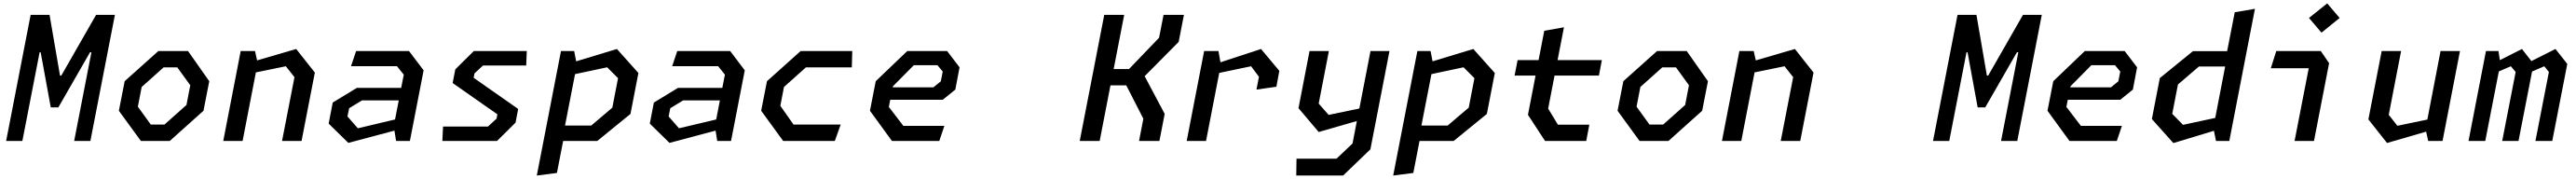

<svg xmlns="http://www.w3.org/2000/svg" viewBox="-20 -816 14920 1036"><path d="M15.5 0H109.5L209.5 -513.5H215.5L274 -194.5H318L501.5 -513.5H509.5L409.5 0H503.5L645.5 -730H536.5L335 -378.5H327.5L267 -730H157.5Z M796 0H963L1158.5 -175L1192 -346L1069 -520.5H897L702 -346L668.5 -175ZM778.5 -198.5 800.5 -312.5 927.5 -426H1007L1082 -322.5L1060 -208.5L932.5 -95H853.5Z M1613.5 0H1726.5L1803.5 -396L1695.5 -532.5L1469 -466.5L1457 -520.5H1374L1273 0H1385L1462 -397L1635.5 -432.5L1685.5 -369.5Z M2274 0H2354L2433.5 -409L2349 -520.5H2042.5L2013 -433H2279L2318.5 -384L2303.5 -307.5H2047L1907 -222.5L1883.5 -100.5L1997.5 11L2264.5 -60ZM1992.5 -142 2002 -189.5 2076.5 -235H2289.5L2268 -124.5L2052.5 -73.5Z M2542 0H2858.5L2966 -106.5L2981 -185.5L2723 -366L2728 -391L2777.5 -437H3027.5L3031 -520.5H2724L2617 -414.5L2601.5 -335.5L2860.5 -154.5L2856 -129.5L2806 -83.5H2546Z M3089 200 3205.5 185 3241.5 0H3439L3631.5 -156.5L3677.5 -393.5L3553 -532.5L3317 -461L3305.5 -520.5H3229ZM3252.5 -89.5 3310.5 -387 3496.5 -426.5 3559.5 -363.5 3526.5 -193 3404.5 -89.5Z M4134 0H4214L4293.5 -409L4209 -520.5H3902.5L3873 -433H4139L4178.5 -384L4163.5 -307.5H3907L3767 -222.5L3743.5 -100.5L3857.5 11L4124.5 -60ZM3852.5 -142 3862 -189.5 3936.5 -235H4149.5L4128 -124.5L3912.5 -73.5Z M4516 0H4815L4849 -95H4576L4499.5 -203.5L4520.5 -312.5L4647.5 -426H4913.5L4916 -520.5H4617L4422 -346L4388.5 -175Z M5146 0H5420L5449.5 -87.5H5212L5128 -197L5136 -238.5H5440L5513 -297.5L5537.5 -426.5L5465.5 -520.5H5234.5L5052 -346L5018.5 -175ZM5150.5 -310.5 5151.5 -316.5 5272.5 -438.5H5409.5L5440 -402L5429 -345.5L5386 -310.5Z M6577 0H6695L6725.5 -157L6609.5 -375L6806.5 -573.5L6837 -730H6719L6693 -597.5L6519 -416.5H6430L6491 -730H6375.5L6233.5 0H6349L6411.5 -322H6503L6602 -129Z M7257 -297.5 7372.5 -314 7389.5 -406 7283.5 -532.5 7048.5 -455.5 7037 -520.5H6954L6853 0H6965L7041.5 -394L7226 -432.5L7271.5 -371.5Z M7487.5 200H7759L7917 48L8027.5 -520.5H7917.5L7853 -188L7675 -151L7617.5 -216.5L7676.5 -520.5H7564.5L7500.5 -190L7617.5 -52L7838.5 -115.5L7813.5 14.5L7720.5 102.5H7489Z M8049 200 8165.5 185 8201.5 0H8399L8591.5 -156.5L8637.5 -393.5L8513 -532.5L8277 -461L8265.5 -520.5H8189ZM8212.5 -89.5 8270.5 -387 8456.5 -426.5 8519.5 -363.5 8486.5 -193 8364.5 -89.5Z M8928.5 0H9167L9185 -94.5H9003L8946.5 -187.5L8983.5 -378.5H9240.5L9257.5 -468H9001L9038 -658L8924 -638L8891 -468H8769.5L8752 -378.5H8873.5L8829.5 -151.5Z M9476 0H9643L9838.5 -175L9872 -346L9749 -520.5H9577L9382 -346L9348.5 -175ZM9458.5 -198.5 9480.5 -312.5 9607.5 -426H9687L9762 -322.5L9740 -208.5L9612.5 -95H9533.5Z M10293.5 0H10406.5L10483.5 -396L10375.5 -532.5L10149 -466.5L10137 -520.5H10054L9953 0H10065L10142 -397L10315.5 -432.5L10365.5 -369.5Z M11175.5 0H11269.5L11369.5 -513.5H11375.5L11434 -194.5H11478L11661.5 -513.5H11669.5L11569.5 0H11663.5L11805.5 -730H11696.5L11495 -378.5H11487.5L11427 -730H11317.5Z M11966 0H12240L12269.5 -87.5H12032L11948 -197L11956 -238.5H12260L12333 -297.5L12357.5 -426.5L12285.5 -520.5H12054.5L11872 -346L11838.5 -175ZM11970.5 -310.5 11971.5 -316.5 12092.5 -438.5H12229.5L12260 -402L12249 -345.5L12206 -310.5Z M12814.5 0H12891.5L13040 -765L12923 -745L12879 -520H12681L12489 -364L12443 -127L12567.5 12L12802.5 -59ZM12561 -157 12594 -327 12715.5 -431H12867.5L12810 -133.5L12623.5 -93.5Z M13269.5 0H13382L13469.5 -450.5L13421.5 -520.5H13163.5L13132 -421H13351.5ZM13353 -712 13425.5 -627 13530.5 -712 13458.5 -796.5Z M13886.5 -520.5H13774L13697 -125L13805 11.5L14031.5 -54L14043.5 0H14126.5L14227.5 -520.5H14115L14038.5 -124L13865 -88L13815 -151.5Z M14664.5 0H14762L14849 -446L14780.5 -532.5L14641 -462.5L14586.5 -532.5L14458.5 -468L14450.5 -520.5H14378L14277 0H14374L14452.5 -402.5L14522 -432.5L14550 -399.5L14472 0H14566.5L14645 -402L14716 -432.5L14742.5 -399.5Z"/></svg>

Font: Monaspace Krypton Medium
Style: Italic
Weight: 500
Italic angle: -11°
Designer: Riley Cran & the Lettermatic Team
Foundry: Lettermatic
Version: Version 1.101 (Monaspace Krypton)